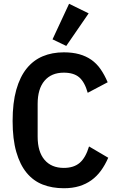

<svg xmlns="http://www.w3.org/2000/svg" viewBox="-20 -988 621 1020"><path d="M319 12Q257 12 207 -7.5Q157 -27 121.5 -70Q86 -113 66.5 -181Q47 -249 47 -345Q47 -442 66.5 -511Q86 -580 121.5 -624Q157 -668 207 -689Q257 -710 319 -710Q365 -710 401 -700Q437 -690 465 -670.5Q493 -651 514 -621Q535 -591 552 -551L446 -495Q430 -552 401 -577Q372 -602 319 -602Q253 -602 216.5 -559Q180 -516 180 -436V-262Q180 -182 216.5 -139Q253 -96 319 -96Q372 -96 403.5 -123Q435 -150 453 -210L555 -150Q538 -111 516 -81Q494 -51 465.5 -30.5Q437 -10 401 1Q365 12 319 12ZM332 -744 259 -779 347 -968 451 -917Z"/></svg>

Font: IBM Plex Sans Cond SmBld
Style: Regular
Weight: 600
Width: 3
Designer: Mike Abbink, Paul van der Laan, Pieter van Rosmalen
Foundry: Bold Monday
Version: Version 1.3